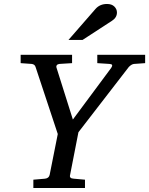

<svg xmlns="http://www.w3.org/2000/svg" viewBox="-20 -947 751 967"><path d="M711 -629 655 -625Q643 -624 629 -610L375 -281L333 -66Q328 -48 352 -47L408 -42V0H148V-42L206 -47Q226 -49 230 -66L271 -272L159 -610Q155 -623 140 -625L84 -629V-671H343V-629L279 -625Q270 -624 266 -618.5Q262 -613 265 -605L347 -345L540 -605Q553 -624 532 -625L470 -629V-671H711ZM569 -884Q569 -859 545 -843L396 -746H325L461 -902Q483 -927 519 -927Q543 -927 556 -914Q569 -901 569 -884Z"/></svg>

Font: Veleka
Style: Italic
Weight: 400
Italic angle: -12°
Designer: Stefan Peev, Context Ltd, 2016; SIL International, 1997-2014.
Foundry: Stefan Peev, Context Ltd, 2016
Version: Version 1.000